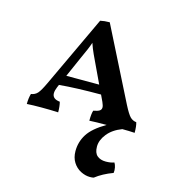

<svg xmlns="http://www.w3.org/2000/svg" viewBox="-115 -600 874 970"><g transform="rotate(15 322.5 -114.5)"><path d="M545 173Q551 182 554 196.5Q557 211 555 225Q501 245 464 274Q457 276 444 276Q420 276 395.5 263.5Q371 251 355.5 226.5Q340 202 340 168Q340 120 365.5 79.5Q391 39 458 0Q402 0 368 2Q368 -35 374 -52Q396 -56 405.5 -62Q415 -68 415 -80Q415 -89 407 -107L391 -141Q262 -141 173 -133L167 -119Q159 -100 159 -86Q159 -56 199 -52Q205 -30 205 2Q167 0 116 0Q73 0 41 2Q41 -28 48 -52Q69 -55 82 -69.5Q95 -84 115 -127L290 -500Q311 -505 339 -505L531 -124Q553 -81 566.5 -67.5Q580 -54 599 -52Q605 -33 605 2Q577 0 540 0Q492 18 465.5 51Q439 84 439 118Q439 151 456 165.5Q473 180 501 180Q527 180 545 173ZM369 -187 318 -295Q315 -301 302.5 -328Q290 -355 281 -382Q271 -351 246 -298L197 -187Z"/></g></svg>

Font: Vollkorn SC SemiBold
Style: Regular
Weight: 600
Designer: Friedrich Althausen
Foundry: Friedrich Althausen
Version: Version 4.015